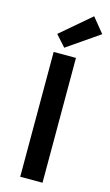

<svg xmlns="http://www.w3.org/2000/svg" viewBox="-148 -1047 631 1098"><g transform="rotate(15 168.0 -498.0)"><path d="M94 -739H226V0H94ZM87 -844 265 -996 336 -909 146 -778Z"/></g></svg>

Font: Merged Yaku Han JP SemiBold
Style: Regular
Weight: 600
Designer: Ryoko NISHIZUKA 西塚涼子 (kana, bopomofo & ideographs); Paul D. Hunt (Latin, Greek & Cyrillic); Sandoll Communications 산돌커뮤니
Foundry: Adobe
Version: Version 2.004